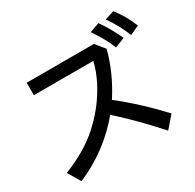

<svg xmlns="http://www.w3.org/2000/svg" viewBox="-190 -1087 1360 1336"><g transform="rotate(-30 490.0 -419.0)"><path d="M107.9 -746.1H647.9L708 -672.9Q664.6 -504.4 562 -346.2Q721.2 -221.7 874 -57.1L793.9 35.2Q659.7 -117.7 500 -262.2Q335 -64 95.7 38.1L36.1 -63Q209.5 -131.8 320.3 -229.5Q450.2 -343.3 528.3 -493.7Q567.4 -569.3 585.9 -646H107.9ZM769 -647.9Q738.3 -728.5 669.9 -828.1L747.1 -856Q803.2 -778.8 848.1 -679.2ZM903.3 -669.9Q864.7 -769 804.2 -852.1L877.9 -876Q936.5 -804.7 977.1 -704.1Z"/></g></svg>

Font: FORM UDPGothic
Style: Bold
Weight: 700
Foundry: Pronama LLC
Version: Version 1.051